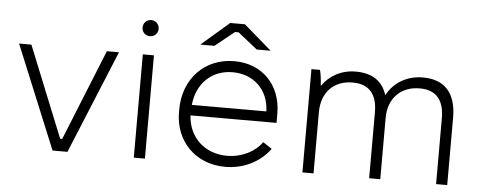

<svg xmlns="http://www.w3.org/2000/svg" viewBox="-49 -836 2408 963"><g transform="rotate(5 1155.5 -354.5)"><path d="M242 0H317L531 -520H470L285 -62H275L90 -520H28Z M679 -614C701 -614 719 -631 719 -654C719 -677 701 -695 679 -695C655 -695 638 -677 638 -654C638 -631 655 -614 679 -614ZM651 0H707V-520H651Z M1288 -594 1148 -715H1074L934 -594H1005L1102 -672H1120L1218 -594ZM1111 6C1201 6 1284 -33 1336 -104L1291 -134C1256 -84 1190 -50 1115 -50C1003 -50 923 -126 916 -234V-236H1349V-283C1349 -427 1252 -526 1112 -526H1111C963 -526 857 -415 857 -261V-247C857 -101 962 6 1111 6ZM918 -289C928 -397 1003 -470 1108 -470C1214 -470 1289 -398 1293 -292V-289Z M1500 0H1556V-308C1556 -410 1619 -471 1711 -471H1713C1796 -471 1836 -422 1836 -332V0H1892V-308C1892 -410 1957 -471 2049 -471H2051C2133 -471 2173 -422 2173 -332V0H2229V-340C2229 -461 2172 -527 2062 -527H2060C1980 -527 1915 -487 1880 -422C1859 -491 1806 -527 1724 -527H1722C1651 -527 1591 -494 1554 -440C1552 -472 1548 -504 1543 -520H1500Z"/></g></svg>

Font: Fixel Display Light
Style: Regular
Weight: 300
Designer: AlfaBravo + MacPaw
Foundry: Kyrylo Tkachov, Marchela Mozhyna, Serhii Makarenko, Maria Weinstein, Zakhar Kryvoshyya
Version: Version 1.211